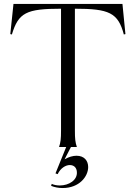

<svg xmlns="http://www.w3.org/2000/svg" viewBox="-20 -742 685 969"><path d="M278 0H314L260 133L271 137C285 107 311 91 332 91C356 91 367 107 368 126C371 167 328 194 282 194C268 194 254 192 241 186L238 196C255 203 275 207 296 207C380 207 425 149 425 101C425 70 406 44 366 44C348 44 327 50 306 62L338 0H368C360 -24 358 -40 358 -84V-698C530 -698 576 -678 605 -568L613 -570L598 -722H48L32 -570L40 -568C73 -678 113 -698 288 -698V-84C288 -40 286 -24 278 0Z"/></svg>

Font: Sinistre
Style: Regular
Weight: 400
Designer: Jules Durand
Foundry: Collletttivo
Version: Version 69.420;Glyphs 3.2 (3217)